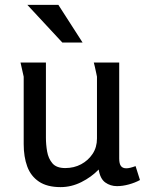

<svg xmlns="http://www.w3.org/2000/svg" viewBox="-20 -753 593 786"><path d="M168 -497V-189Q168 -161 173 -132.5Q178 -104 194.5 -84.5Q211 -65 247 -65Q283 -65 312 -80.5Q341 -96 359 -123Q377 -150 377 -186V-439Q377 -440 374 -453.5Q371 -467 368 -481Q365 -495 364 -497H468V-104Q468 -83 475 -73.5Q482 -64 497 -64Q511 -64 535 -73L553 -16Q533 -5 507.5 2Q482 9 459 9Q432 9 411 -6Q390 -21 384 -59Q354 -28 313 -7.5Q272 13 228 13Q173 13 139.5 -9.5Q106 -32 91.5 -71.5Q77 -111 77 -163V-439L64 -497ZM219 -733 318 -579H235L92 -733Z"/></svg>

Font: Rosario Light Medium
Style: Regular
Weight: 500
Version: Version 1.101; ttfautohint (v1.8.1.43-b0c9)